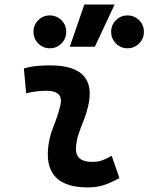

<svg xmlns="http://www.w3.org/2000/svg" viewBox="-20 -815 653 845"><path d="M471.7 -129.4 505.4 -31.2Q475.6 -14.2 442.4 -2.2Q409.2 9.8 366.2 9.8Q180.7 9.8 190.9 -153.3Q194.3 -206.5 214.4 -255.9Q234.4 -305.2 245.1 -349.1Q262.2 -415.5 184.6 -415.5Q138.2 -415.5 95.2 -404.3L85 -513.7Q113.8 -522 142.6 -524.7Q171.4 -527.3 200.2 -527.3Q411.6 -527.3 367.2 -345.2Q359.4 -312 347.7 -283.4Q335.9 -254.9 326.4 -226.8Q316.9 -198.7 314.5 -166.5Q310.1 -102.5 385.3 -102.5Q409.7 -102.5 428 -108.6Q446.3 -114.7 471.7 -129.4ZM287.1 -609.4 351.1 -794.9H484.4L397.5 -609.4ZM199.2 -602.5Q169.4 -602.5 148.4 -623.8Q127.4 -645 127.4 -674.8Q127.4 -705.1 148.4 -726.1Q169.4 -747.1 199.2 -747.1Q229.5 -747.1 250.5 -726.1Q271.5 -705.1 271.5 -674.8Q271.5 -645 250.5 -623.8Q229.5 -602.5 199.2 -602.5ZM541 -602.5Q511.2 -602.5 490.2 -623.8Q469.2 -645 469.2 -674.8Q469.2 -705.1 490.2 -726.1Q511.2 -747.1 541 -747.1Q571.3 -747.1 592.3 -726.1Q613.3 -705.1 613.3 -674.8Q613.3 -645 592.3 -623.8Q571.3 -602.5 541 -602.5Z"/></svg>

Font: Cascadia Code NF SemiBold
Style: Italic
Weight: 600
Italic angle: -10°
Monospace: yes
Designer: Aaron Bell
Foundry: Saja Typeworks
Version: Version 2404.023; ttfautohint (v1.8.4)